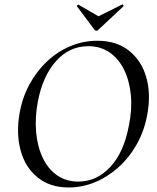

<svg xmlns="http://www.w3.org/2000/svg" viewBox="-20 -816 692 848"><path d="M283 12Q201 12 146.5 -32Q92 -76 71.5 -150Q51 -224 66 -313Q78 -384 110 -443Q142 -502 188.5 -545.5Q235 -589 291.5 -612.5Q348 -636 410 -636Q495 -636 550 -592Q605 -548 626 -475Q647 -402 631 -313Q618 -239 584.5 -179.5Q551 -120 503 -77Q455 -34 399 -11Q343 12 283 12ZM326 -14Q407 -14 467 -78.5Q527 -143 549 -260Q564 -332 558 -395.5Q552 -459 528 -508Q504 -557 464 -584.5Q424 -612 370 -612Q286 -612 227 -545.5Q168 -479 147 -366Q134 -297 139.5 -233.5Q145 -170 168 -120.5Q191 -71 231 -42.5Q271 -14 326 -14ZM397 -685 320 -788Q319 -790 322.5 -793.5Q326 -797 327 -795L415 -744L519 -796Q522 -797 524.5 -793.5Q527 -790 525 -788L415 -685Q405 -675 397 -685Z"/></svg>

Font: Cormorant Garamond Light Medium
Style: Italic
Weight: 500
Italic angle: -10°
Version: Version 4.001